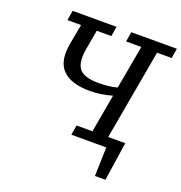

<svg xmlns="http://www.w3.org/2000/svg" viewBox="-148 -797 1040 1101"><g transform="rotate(20 372.0 -247.0)"><path d="M456 -610 466 -670H744L734 -610H645L592 -312Q581 -249 569.5 -186Q558 -123 547 -60H651L616 176H552L557 0H344L354 -60H451L492 -292Q461 -283 427.5 -277.5Q394 -272 356 -272Q242 -272 190.5 -324Q139 -376 158 -484L181 -610H98L108 -670H376L366 -610H277L256 -492Q241 -408 269.5 -370Q298 -332 388 -332Q420 -332 446.5 -335Q473 -338 501 -345L504 -360Q515 -423 526.5 -485.5Q538 -548 549 -610Z"/></g></svg>

Font: Source Serif 4 Caption
Style: Italic
Weight: 400
Italic angle: -12°
Designer: Frank Grießhammer
Foundry: Adobe Systems Incorporated
Version: Version 4.004;hotconv 1.0.117;makeotfexe 2.5.65602